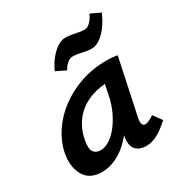

<svg xmlns="http://www.w3.org/2000/svg" viewBox="-158 -764 830 884"><g transform="rotate(-30 257.0 -321.5)"><path d="M132 9Q65 9 38.5 -38.5Q12 -86 25 -154Q36 -208 68.5 -257Q101 -306 151.5 -344Q202 -382 266 -404Q330 -426 404 -426Q424 -426 437 -424.5Q450 -423 461 -421L398 -124Q390 -82 413 -82Q422 -82 434 -87.5Q446 -93 460 -103L493 -58Q456 -24 426.5 -8.5Q397 7 367 7Q343 7 325.5 -3Q308 -13 301.5 -34.5Q295 -56 303 -92L336 -243L390 -277Q375 -211 347.5 -158Q320 -105 285 -67.5Q250 -30 210.5 -10.5Q171 9 132 9ZM175 -81Q199 -81 223.5 -97Q248 -113 269.5 -140.5Q291 -168 307.5 -203.5Q324 -239 332 -278L352 -377L407 -334Q398 -336 389 -336.5Q380 -337 371 -337Q319 -337 278 -323.5Q237 -310 207.5 -286Q178 -262 159.5 -228.5Q141 -195 134 -154Q127 -111 140 -96Q153 -81 175 -81ZM225 -477 173 -502Q188 -535 208 -559.5Q228 -584 250 -598Q272 -612 292 -612Q307 -612 324 -609Q341 -606 357.5 -602.5Q374 -599 389 -599Q404 -599 419 -614Q434 -629 444 -652L496 -628Q472 -572 438.5 -539.5Q405 -507 374 -507Q356 -507 339.5 -510.5Q323 -514 308 -517Q293 -520 278 -520Q263 -520 248.5 -507.5Q234 -495 225 -477Z"/></g></svg>

Font: Ysabeau Infant
Style: Bold Italic
Weight: 700
Italic angle: -12°
Designer: Christian Thalmann (Catharsis Fonts)
Version: Version 2.001;gftools[0.9.30]; featfreeze: ss01,ss02,lnum